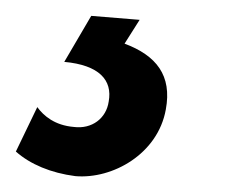

<svg xmlns="http://www.w3.org/2000/svg" viewBox="-31 -25 304 242"><path d="M64 197C111 201 168 169 178 113C186 70 166 45 126 30L145 0L84 -5L50 53C94 57 111 76 106 103C103 124 85 138 62 135C38 133 24 121 16 110L-11 166C7 182 33 193 64 197Z"/></svg>

Font: Fixel Text 20240404 Medium
Style: Italic
Weight: 500
Width: 4
Italic angle: -10°
Designer: AlfaBravo + MacPaw
Foundry: Kyrylo Tkachov, Marchela Mozhyna, Serhii Makarenko, Maria Weinstein, Zakhar Kryvoshyya
Version: Version 1.211;Glyphs 3.2 (3225)